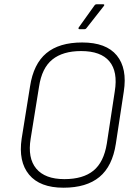

<svg xmlns="http://www.w3.org/2000/svg" viewBox="-20 -864 633 895"><path d="M276 11Q166 11 115.5 -50Q65 -111 81 -218L120 -461Q136 -566 196 -616Q256 -666 363 -666Q475 -666 524.5 -605.5Q574 -545 557 -437L520 -194Q504 -89 443.5 -39Q383 11 276 11ZM280 -29Q367 -29 415.5 -68.5Q464 -108 478 -195L515 -438Q530 -530 490 -578Q450 -626 358 -626Q273 -626 224 -586.5Q175 -547 162 -460L123 -218Q108 -127 149 -78Q190 -29 280 -29ZM350 -728Q347 -728 346 -730.5Q345 -733 347 -736L420 -838Q424 -844 430 -844H461Q465 -844 466 -842Q467 -840 464 -836L384 -734Q382 -731 379.5 -729.5Q377 -728 374 -728Z"/></svg>

Font: Sofia Sans Semi Condensed ExtraLight
Style: Italic
Weight: 250
Italic angle: -9°
Version: Version 4.100